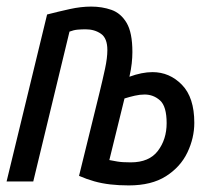

<svg xmlns="http://www.w3.org/2000/svg" viewBox="-50 -551 630 583"><path d="M341 12Q311 12 285 9Q259 6 236 -0.5Q213 -7 190 -17L252 -269Q262 -310 269 -342.5Q276 -375 276 -399Q276 -435 256.5 -448.5Q237 -462 210 -462Q198 -462 186 -461Q174 -460 161 -455L51 0H-30L93 -507Q128 -516 162 -523.5Q196 -531 227 -531Q260 -531 288.5 -521Q317 -511 334.5 -481.5Q352 -452 352 -393Q352 -377 350 -358.5Q348 -340 343 -318Q362 -325 379.5 -328.5Q397 -332 413 -332Q465 -332 502.5 -293.5Q540 -255 540 -178Q540 -132 519 -88Q498 -44 454 -16Q410 12 341 12ZM347 -58Q403 -58 429.5 -93Q456 -128 456 -177Q456 -228 436 -246Q416 -264 389 -264Q375 -264 359.5 -260.5Q344 -257 328 -252L282 -65Q292 -63 306.5 -60.5Q321 -58 347 -58Z"/></svg>

Font: Ubuntu Sans Mono
Style: Italic
Weight: 400
Italic angle: -13.5°
Monospace: yes
Designer: Dalton Maag Ltd
Foundry: Dalton Maag Ltd
Version: Version 1.006